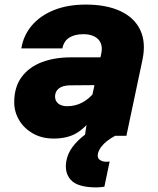

<svg xmlns="http://www.w3.org/2000/svg" viewBox="-20 -592 690 837"><path d="M350 0 363 -87 422 -361Q427 -387 418.5 -405.5Q410 -424 390.5 -433.5Q371 -443 344 -443Q306 -443 282 -428Q258 -413 252 -381H73Q82 -437 118 -480Q154 -523 214 -547.5Q274 -572 354 -572Q444 -572 505 -543.5Q566 -515 591.5 -461Q617 -407 601 -331L531 0ZM214 12Q162 12 123 -10.5Q84 -33 63 -69Q42 -105 42 -146Q42 -213 74.5 -256.5Q107 -300 162.5 -321Q218 -342 289 -342H433L406 -221L283 -220Q252 -219 236 -206Q220 -193 220 -171Q220 -152 234 -140.5Q248 -129 273 -129Q309 -129 339.5 -145.5Q370 -162 394 -193L388 -84Q352 -34 312.5 -11Q273 12 214 12ZM435 222Q426 223 417.5 224Q409 225 401 225Q318 225 288.5 192Q259 159 270 106Q276 76 296 49Q316 22 345.5 -1Q375 -24 410 -40L482 0Q463 10 447 22.5Q431 35 421 48.5Q411 62 407 77Q403 96 414.5 104.5Q426 113 441 113Q445 113 449 113Q453 113 458 112Z"/></svg>

Font: Azeret Mono Thin ExtraBold
Style: Italic
Weight: 800
Italic angle: -12°
Version: Version 1.002